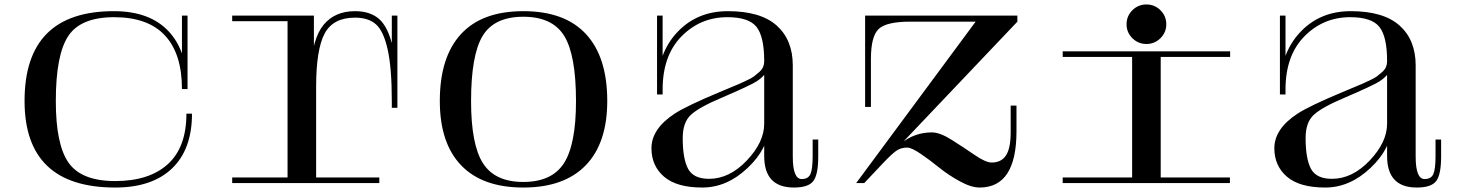

<svg xmlns="http://www.w3.org/2000/svg" viewBox="-20 -820 6550 860"><path d="M820 -421V-750H795V-421ZM815 -311Q815 -160 731.5 -84.5Q648 -9 496 -9Q346 -9 288 -90Q230 -171 230 -367Q230 -575 286 -659Q342 -743 491 -743Q643 -743 719 -661Q795 -579 795 -421H820Q820 -589 735.5 -679.5Q651 -770 490 -770Q90 -770 90 -368Q90 20 496 20Q661 20 750.5 -65.5Q840 -151 840 -311Z M1760 -367 1735 -366Q1735 -515 1716.5 -598Q1698 -681 1664 -711Q1630 -741 1570 -741Q1472 -741 1434 -669.5Q1396 -598 1396 -431L1370 -502Q1379 -648 1429.5 -709Q1480 -770 1570 -770Q1638 -770 1678 -735Q1718 -700 1739 -611Q1760 -522 1760 -367ZM1396 0H1268V-750H1386V-585L1396 -565ZM1320 0H1020V-25H1320ZM1020 -725V-750H1320V-725ZM1679 -25V0H1373V-25ZM1760 -750V-337H1735V-750Z M2324 -770Q2139 -770 2044.5 -667Q1950 -564 1950 -368Q1950 -179 2045.5 -79.5Q2141 20 2324 20Q2507 20 2603.5 -79.5Q2700 -179 2700 -368Q2700 -564 2605 -667Q2510 -770 2324 -770ZM2560 -367Q2560 -173 2506 -89Q2452 -5 2324 -5Q2197 -5 2143.5 -88.5Q2090 -172 2090 -367Q2090 -574 2142 -659.5Q2194 -745 2324 -745Q2454 -745 2507 -659.5Q2560 -574 2560 -367Z M3531 -119V-527Q3531 -641 3459 -705.5Q3387 -770 3240 -770Q3101 -770 3012 -674Q2923 -578 2923 -419H2948Q2948 -571 3032.5 -657Q3117 -743 3238 -743Q3334 -743 3368.5 -699.5Q3403 -656 3403 -547V-121Q3403 20 3536 20Q3601 20 3623 -9Q3645 -38 3645 -119V-195H3620V-121Q3620 -62 3610 -40Q3600 -18 3571 -18Q3531 -18 3531 -119ZM3403 -545Q3403 -532 3398 -520Q3393 -508 3380.5 -497Q3368 -486 3357.5 -478Q3347 -470 3324 -459.5Q3301 -449 3288 -443Q3275 -437 3245 -425Q3215 -413 3202 -407Q3054 -345 3002 -311Q2898 -243 2898 -156Q2898 -77 2954.5 -28.5Q3011 20 3126 20Q3236 20 3328.5 -67.5Q3421 -155 3421 -249L3403 -356V-266Q3403 -183 3325 -101Q3247 -19 3156 -19Q3086 -19 3062 -64Q3038 -109 3038 -202Q3038 -272 3075 -306Q3112 -340 3212 -382Q3340 -437 3368 -455Q3410 -482 3421 -516V-545ZM2948 -750H2923V-397H2948Z M4003 -161 4537 -723H4350L3815 0H3851L3937 -91Q3974 -130 3994.5 -144.5Q4015 -159 4043 -159Q4063 -159 4104 -131Q4145 -103 4186.5 -69.5Q4228 -36 4279 -8Q4330 20 4368 20Q4533 20 4533 -232V-347H4507V-228Q4507 -156 4486 -124Q4465 -92 4422 -92Q4395 -92 4345.5 -126Q4296 -160 4243 -193.5Q4190 -227 4154 -227Q4077 -227 4016 -178ZM3855 -341V-750H4537V-723H4057Q3950 -723 3915.5 -690Q3881 -657 3881 -556V-341Z M5204 -711Q5204 -748 5178 -774Q5152 -800 5115 -800Q5078 -800 5052 -774Q5026 -748 5026 -711Q5026 -675 5052 -649Q5078 -623 5115 -623Q5152 -623 5178 -649Q5204 -675 5204 -711ZM5179 0H5051V-590H5179ZM5489 -25V0H5157V-25ZM5073 0H4740V-25H5073ZM4740 -565V-590H5078V-565ZM5490 -590V-565H5157V-590ZM5179 0H5051V-590H5179ZM5489 -25V0H5157V-25ZM5073 0H4740V-25H5073ZM4740 -565V-590H5078V-565ZM5490 -590V-565H5157V-590Z M6321 -119V-527Q6321 -641 6249 -705.5Q6177 -770 6030 -770Q5891 -770 5802 -674Q5713 -578 5713 -419H5738Q5738 -571 5822.5 -657Q5907 -743 6028 -743Q6124 -743 6158.5 -699.5Q6193 -656 6193 -547V-121Q6193 20 6326 20Q6391 20 6413 -9Q6435 -38 6435 -119V-195H6410V-121Q6410 -62 6400 -40Q6390 -18 6361 -18Q6321 -18 6321 -119ZM6193 -545Q6193 -532 6188 -520Q6183 -508 6170.5 -497Q6158 -486 6147.5 -478Q6137 -470 6114 -459.5Q6091 -449 6078 -443Q6065 -437 6035 -425Q6005 -413 5992 -407Q5844 -345 5792 -311Q5688 -243 5688 -156Q5688 -77 5744.5 -28.5Q5801 20 5916 20Q6026 20 6118.5 -67.5Q6211 -155 6211 -249L6193 -356V-266Q6193 -183 6115 -101Q6037 -19 5946 -19Q5876 -19 5852 -64Q5828 -109 5828 -202Q5828 -272 5865 -306Q5902 -340 6002 -382Q6130 -437 6158 -455Q6200 -482 6211 -516V-545ZM5738 -750H5713V-397H5738Z"/></svg>

Font: Solide Mirage
Style: Mono
Weight: 400
Width: 6
Designer: Jérémy Landes
Foundry: Velvetyne Type Foundry
Version: Version 1.1